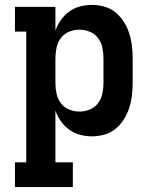

<svg xmlns="http://www.w3.org/2000/svg" viewBox="-20 -548 640 783"><path d="M277 215H41V114H87V-419H41V-520H206V-423Q214 -446 228.5 -466.5Q243 -487 262.5 -501Q282 -515 306 -521.5Q330 -528 354 -528Q380 -528 405.5 -521Q431 -514 451 -497.5Q471 -481 485 -459Q499 -437 507 -412Q515 -387 518 -361.5Q521 -336 521 -310V-210Q521 -184 518 -158.5Q515 -133 507 -108Q499 -83 485 -61Q471 -39 451 -22.5Q431 -6 405.5 1Q380 8 354 8Q330 8 306 1.5Q282 -5 262.5 -19Q243 -33 228.5 -53.5Q214 -74 206 -97V114H277ZM304 -93Q326 -93 346.5 -101.5Q367 -110 380 -127.5Q393 -145 397.5 -166.5Q402 -188 402 -210V-310Q402 -332 397.5 -353.5Q393 -375 380 -392.5Q367 -410 346.5 -418.5Q326 -427 304 -427Q282 -427 261.5 -418.5Q241 -410 228 -392.5Q215 -375 210.5 -353.5Q206 -332 206 -310V-210Q206 -188 210.5 -166.5Q215 -145 228 -127.5Q241 -110 261.5 -101.5Q282 -93 304 -93Z"/></svg>

Font: Iosevka HT Extended
Style: Bold
Weight: 700
Width: 7
Monospace: yes
Designer: Belleve Invis
Foundry: Belleve Invis
Version: Version 32.3.0; ttfautohint (v1.8.4)